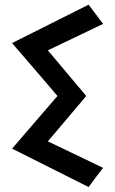

<svg xmlns="http://www.w3.org/2000/svg" viewBox="-20 -500 480 801"><path d="M349.6 280.3Q269.5 240.2 30.3 120.1Q77.1 65.4 219.7 -99.6Q172.9 -155.3 30.3 -320.3Q110.4 -360.4 349.6 -480.5Q365.2 -460 410.2 -400.4Q352.5 -372.1 179.7 -290Q219.7 -242.2 339.8 -99.6Q299.8 -52.7 179.7 89.8Q237.3 117.2 410.2 200.2Q394.5 219.7 349.6 280.3Z"/></svg>

Font: Alibu-Mazigh Belkasim 1
Style: Bold
Weight: 400
Designer: Mazigh Moubarik Belkasim
Version: Version 1.0